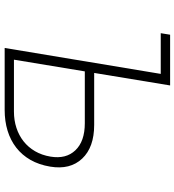

<svg xmlns="http://www.w3.org/2000/svg" viewBox="18 -786 767 844"><g transform="rotate(90 402.0 -363.5)"><path d="M132.1 -727.3H355.1L300.1 -393.5H528.4Q627.1 -393.5 676.8 -340.6Q726.6 -287.6 712 -200.3Q703.8 -150.9 682.4 -113.5Q660.9 -76 628.4 -50.8Q595.9 -25.6 554 -12.8Q512.1 0 463.1 0H190.3L304.3 -686.1H125.4ZM470.2 -40.8Q508.2 -40.8 541.4 -51.7Q574.6 -62.5 600.7 -83.1Q626.8 -103.7 644.2 -133.5Q661.6 -163.4 668 -201.7Q679.3 -269.5 640.3 -310.7Q600.9 -352.3 521.3 -352.3H293.3L241.8 -40.8Z"/></g></svg>

Font: Inter P Extra Light
Style: Italic
Weight: 200
Italic angle: 9.39999°
Designer: Rasmus Andersson
Foundry: rsms
Version: Version 3.018;git-588b23468